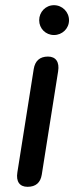

<svg xmlns="http://www.w3.org/2000/svg" viewBox="-20 -713 292 740"><path d="M86 7C118 7 136 -9 141 -40L204 -438C210 -474 195 -495 165 -495C133 -495 115 -478 110 -447L47 -49C41 -13 56 7 86 7ZM188 -578C220 -578 246 -603 246 -635C246 -667 220 -693 188 -693C156 -693 131 -667 131 -635C131 -603 156 -578 188 -578Z"/></svg>

Font: SN Pro Medium
Style: Italic
Weight: 400
Italic angle: -9°
Designer: Tobias Whetton
Foundry: Supernotes
Version: Version 1.001;Glyphs 3.2 (3249)